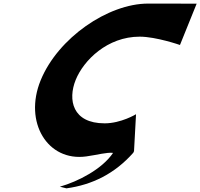

<svg xmlns="http://www.w3.org/2000/svg" viewBox="-20 -858 1095 1050"><path d="M552.3 -183.5C375.6 -183.5 350.1 -312.5 393.9 -421C437.4 -528.5 567.1 -657.5 743.8 -657.5C833.6 -657.5 964.2 -612 964.2 -612L1055.5 -838C1055.5 -838 957.1 -838.4 789.8 -838.4C571 -838.4 297.3 -650.7 202.4 -419C108.4 -189.7 240.2 27 452.1 -2.6C514.5 -11.3 563.6 -26 598.3 -21.9C538.9 66.7 407.3 134.5 307.3 163L343.3 172C484.9 152.7 608.4 91.2 709.2 -23C709 -25.9 708.9 -28.6 708.7 -31.3C711.2 -27.5 712.6 -22 712.5 -23.5L723.9 -233.3C723.9 -233.3 642 -183.5 552.3 -183.5ZM712.5 -23.5C712.5 -23.2 712.5 -23.1 712.5 -23Z"/></svg>

Font: Hussar
Style: BdWideOblFour
Weight: 700
Foundry: Cannot Into Space Fonts
Version: Version 2.00